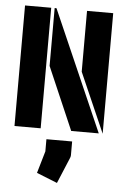

<svg xmlns="http://www.w3.org/2000/svg" viewBox="-54 -564 534 833"><g transform="rotate(5 213.0 -147.5)"><path d="M136 194 164 98V45H276V105Q276 112 272 120L226 230ZM158 -525 388 0H268L150 -273V-525ZM21 0V-525H135V0ZM291 -260V-525H405V0Z"/></g></svg>

Font: BroshK
Style: Medium
Weight: 500
Designer: gluk
Foundry: gluk
Version: Version 0.60